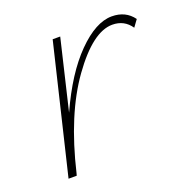

<svg xmlns="http://www.w3.org/2000/svg" viewBox="-84 -493 564 574"><g transform="rotate(-20 198.0 -206.0)"><path d="M328 -412Q372 -412 396 -379L380 -357Q359 -388 321 -388Q259 -388 184.5 -284Q110 -180 69 -7L67 0H41L139 -408H163L110 -185Q159 -293 218 -352.5Q277 -412 328 -412Z"/></g></svg>

Font: EauTestText Extralight
Style: Italic
Weight: 250
Italic angle: -12°
Designer: Christian Thalmann (Catharsis Fonts)
Version: Version 0.001;PS 000.001;hotconv 1.0.88;makeotf.lib2.5.64775